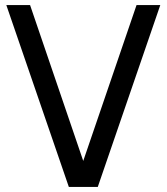

<svg xmlns="http://www.w3.org/2000/svg" viewBox="-20 -740 660 760"><path d="M252.5 0 5 -720H99L309.5 -103L520.5 -720H614.5L367 0Z"/></svg>

Font: Vela Sans Med
Style: Regular
Weight: 500
Designer: Principal design: Mikhail Sharanda - project Manrope.
Design modification: Ravid Balaliev
Foundry: Mikhail Sharanda
Version: Version 1.001